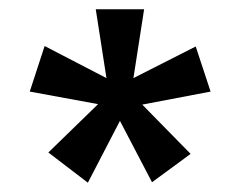

<svg xmlns="http://www.w3.org/2000/svg" viewBox="-20 -780 517 413"><path d="M44 -583 76 -681 209 -612 186 -760H290L267 -612L401 -680L433 -583L286 -555L390 -449L307 -388L238 -520L169 -387L84 -452L191 -556Z"/></svg>

Font: Volkhov
Style: Bold
Weight: 700
Designer: Cyreal (www.cyreal.org)
Foundry: Cyreal (www.cyreal.org)
Version: Version 1.010